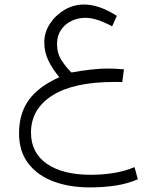

<svg xmlns="http://www.w3.org/2000/svg" viewBox="-20 -483 678 832"><path d="M465.8 -368.7Q433.1 -386.7 404.1 -396.2Q375 -405.8 349.1 -405.8Q317.9 -405.8 289.8 -392.3Q261.7 -378.9 244.4 -353.5Q227.1 -328.1 227.1 -293Q227.1 -251.5 247.1 -220.9Q267.1 -190.4 289.6 -168.9Q332.5 -176.8 373.3 -181.4Q414.1 -186 445.3 -186Q463.9 -186 481.9 -185.1Q500 -184.1 517.1 -182.6L509.8 -127.4Q498.5 -127.9 490.5 -127.9Q482.4 -127.9 476.1 -127.9Q298.8 -127.9 206.5 -69.1Q114.3 -10.3 114.3 91.3Q114.3 179.2 183.1 226.8Q252 274.4 374 274.4Q421.9 274.4 469.2 267.3Q516.6 260.3 563 241.2L577.1 293.9Q532.2 313.5 479.5 321.3Q426.8 329.1 368.7 329.1Q280.8 329.1 211.7 303.2Q142.6 277.3 102.5 225.1Q62.5 172.9 62.5 94.7Q62.5 7.8 105.7 -50.8Q148.9 -109.4 237.3 -148.4Q208.5 -182.1 190.2 -219.5Q171.9 -256.8 171.9 -299.3Q171.9 -342.3 196 -379.6Q220.2 -417 259.5 -440.2Q298.8 -463.4 344.2 -463.4Q410.2 -463.4 486.3 -414.1Z"/></svg>

Font: Vazir Thin FD-WOL-UI
Style: Thin-FD-WOL-UI
Weight: 100
Designer: Saber Rastikerdar
Foundry: Saber Rastikerdar
Version: Version 30.1.0